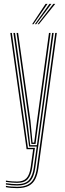

<svg xmlns="http://www.w3.org/2000/svg" viewBox="-20 -770 336 991"><path d="M68.2 201Q52.8 201 37.5 199.8Q22.2 198.5 10.5 196V189.2Q23.8 191.8 38.8 193Q53.8 194.2 68.2 194.2Q102.2 194.2 123.1 183.4Q144 172.5 155 150.8Q166 129 170.2 97L265.2 -600H273.2L178.2 98Q173.8 130.5 162.4 153.6Q151 176.8 128.6 188.9Q106.2 201 68.2 201ZM68.2 173.8Q56.8 173.8 41.8 172.5Q26.8 171.2 10.5 168.8V162Q28.2 165.2 43.6 166.1Q59 167 68.2 167Q100.8 167 116.9 149.6Q133 132.2 138.5 92.5L151.2 0H117.2L33.2 -600H41.2L124.2 -6.8H160.2L146.5 93.8Q141 133 124.2 153.4Q107.5 173.8 68.2 173.8ZM68.2 187.5Q55 187.5 40 186.2Q25 185 10.5 182.5V175.5Q25.2 178 40.2 179.2Q55.2 180.5 68.2 180.5Q112.2 180.5 130.6 158.2Q149 136 154.5 94.8L169.5 -13.5H130.2L115.2 -129.8L49.2 -600H57.5L122.5 -135.8L136 -20.5H170.5L249 -600H257L162.2 95.8Q155.8 144.5 134 166Q112.2 187.5 68.2 187.5ZM142 -27.2 129.8 -141.8 65.5 -600H73.5L137 -148L148 -34H156.5L171 -146L232.8 -600H241L177.8 -135.8L163.5 -27.2ZM145.8 -645 215.2 -750H225.2L152.8 -645ZM173.8 -645 255.2 -750H265.2L180.8 -645ZM159.8 -645 235.2 -750H245.2L166.8 -645Z"/></svg>

Font: Big Shoulders Inline Text SC Thin
Style: Regular
Weight: 100
Designer: Patric King
Foundry: XO Type Co
Version: Version 2.002